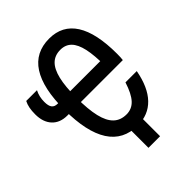

<svg xmlns="http://www.w3.org/2000/svg" viewBox="-268 -965 1286 1286"><g transform="rotate(-45 375.0 -322.0)"><path d="M160 -407Q160 -610 226.5 -713Q293 -816 425 -816Q549 -816 612 -717Q675 -618 675 -422Q675 -385 672 -365H236V-467H590L561 -420Q561 -522 547 -585.5Q533 -649 503 -679.5Q473 -710 425 -710Q372 -710 339 -678Q306 -646 290 -579.5Q274 -513 274 -407Q274 -296 290.5 -226.5Q307 -157 342 -123.5Q377 -90 433 -90Q484 -90 518.5 -127.5Q553 -165 579 -247H686Q662 -117 598 -50.5Q534 16 433 16Q297 16 228.5 -90.5Q160 -197 160 -407ZM0 -523Q0 -556 5 -582Q10 -608 21 -629H123Q102 -589 102 -539Q102 -501 115 -484Q128 -467 156 -467H180V-365H147Q78 -365 39 -407Q0 -449 0 -523ZM378 -10H488V172H378Z"/></g></svg>

Font: Martian Mono VF sWd Rg
Style: Regular
Weight: 400
Width: 6
Monospace: yes
Designer: Roman Shamin
Foundry: Evil Martians
Version: Version 1.100